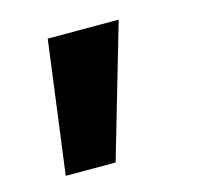

<svg xmlns="http://www.w3.org/2000/svg" viewBox="-58 -178 437 425"><g transform="rotate(-15 160.0 35.0)"><path d="M44.4 186.5 84.5 -117.2H247.1L158.7 186.5Z"/></g></svg>

Font: Inter 20pt ExtraBold
Style: Regular
Weight: 800
Version: Version 4.001;git-66647c0bb